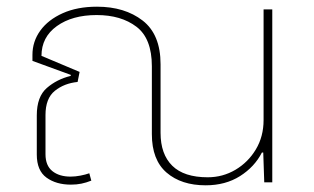

<svg xmlns="http://www.w3.org/2000/svg" viewBox="-20 -545 938 574"><path d="M192 7Q148 7 119 -14Q90 -35 90 -83V-200Q90 -256 120 -282Q150 -308 191 -318L192 -321L77 -363V-381Q77 -421 100.5 -453.5Q124 -486 167.5 -505.5Q211 -525 270 -525Q353 -525 406.5 -483.5Q460 -442 460 -353V-148Q460 -84 495 -49.5Q530 -15 601 -15Q646 -15 684 -37.5Q722 -60 745 -98.5Q768 -137 768 -186V-517H794V0H770L767 -89H763Q741 -46 697.5 -18.5Q654 9 595 9Q522 9 478 -29Q434 -67 434 -144V-347Q434 -430 388 -465Q342 -500 269 -500Q196 -500 150 -467Q104 -434 104 -378L218 -330L212 -300Q172 -296 144 -273.5Q116 -251 116 -201V-84Q116 -50 136.5 -33.5Q157 -17 191 -17Q205 -17 220.5 -20Q236 -23 247 -27L253 -5Q238 1 223.5 4Q209 7 192 7Z"/></svg>

Font: Noto Sans Thai UI Thin
Style: Regular
Weight: 100
Designer: Monotype Design Team
Foundry: Monotype Imaging Inc.
Version: Version 2.000